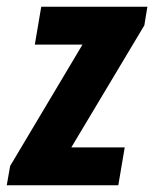

<svg xmlns="http://www.w3.org/2000/svg" viewBox="-46 -548 456 568"><path d="M-26 0 -16 -57 198 -416H57L76 -528H390L381 -473L165 -112H323L304 0Z"/></svg>

Font: Archivo ExtraCondensed ExtraBold
Style: Italic
Weight: 800
Width: 2
Italic angle: -10°
Designer: Hector Gatti
Foundry: Omnibus-Type
Version: Version 2.001